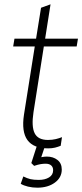

<svg xmlns="http://www.w3.org/2000/svg" viewBox="-20 -679 381 889"><path d="M203 8Q135 8 107 -30.5Q79 -69 91 -148L141 -464H41L47 -500H147L170 -643L214 -659L189 -500H341L335 -464H183L135 -159Q125 -93 140.5 -62Q156 -31 202 -31Q222 -31 238.5 -35Q255 -39 267 -44L261 -4Q249 1 235 4.5Q221 8 203 8ZM153 190Q130 190 109.5 185Q89 180 76 172L88 138Q106 147 121 150.5Q136 154 160 154Q188 154 207 142.5Q226 131 226 109Q226 95 217 87Q208 79 191 79Q180 79 168 81Q156 83 138 89L125 76L156 -20H194L169 55L151 53Q164 50 175.5 48Q187 46 197 46Q226 46 246 61.5Q266 77 266 106Q266 143 234 166.5Q202 190 153 190Z"/></svg>

Font: Mulish ExtraLight ExtraLight
Style: Italic
Weight: 250
Italic angle: -9°
Version: Version 3.603